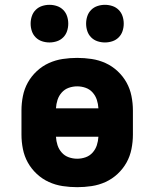

<svg xmlns="http://www.w3.org/2000/svg" viewBox="-20 -768 640 796"><path d="M300 8Q270 8 240 3.5Q210 -1 182.5 -13.5Q155 -26 132.5 -47Q110 -68 95.5 -94Q81 -120 75 -150Q69 -180 69 -210V-310Q69 -340 75 -370Q81 -400 95.5 -426Q110 -452 132.5 -473Q155 -494 182.5 -506.5Q210 -519 240 -523.5Q270 -528 300 -528Q330 -528 360 -523.5Q390 -519 417.5 -506.5Q445 -494 467.5 -473Q490 -452 504.5 -426Q519 -400 525 -370Q531 -340 531 -310V-210Q531 -180 525 -150Q519 -120 504.5 -94Q490 -68 467.5 -47Q445 -26 417.5 -13.5Q390 -1 360 3.5Q330 8 300 8ZM212 -319H388Q387 -337 381.5 -354Q376 -371 364 -384.5Q352 -398 335 -404Q318 -410 300 -410Q282 -410 265 -404Q248 -398 236 -384.5Q224 -371 218.5 -354Q213 -337 212 -319ZM300 -110Q318 -110 335 -116Q352 -122 364 -135.5Q376 -149 381.5 -166Q387 -183 388 -201H212Q213 -183 218.5 -166Q224 -149 236 -135.5Q248 -122 265 -116Q282 -110 300 -110ZM415 -592Q399 -592 384 -597Q369 -602 358 -613Q347 -624 342 -639Q337 -654 337 -670Q337 -686 342 -701Q347 -716 358 -727Q369 -738 384 -743Q399 -748 415 -748Q431 -748 446 -743Q461 -738 472 -727Q483 -716 488 -701Q493 -686 493 -670Q493 -654 488 -639Q483 -624 472 -613Q461 -602 446 -597Q431 -592 415 -592ZM185 -592Q169 -592 154 -597Q139 -602 128 -613Q117 -624 112 -639Q107 -654 107 -670Q107 -686 112 -701Q117 -716 128 -727Q139 -738 154 -743Q169 -748 185 -748Q201 -748 216 -743Q231 -738 242 -727Q253 -716 258 -701Q263 -686 263 -670Q263 -654 258 -639Q253 -624 242 -613Q231 -602 216 -597Q201 -592 185 -592Z"/></svg>

Font: Iosevka Heavy Extended
Style: Regular
Weight: 900
Width: 7
Monospace: yes
Designer: Belleve Invis
Foundry: Belleve Invis
Version: Version 32.5.0; ttfautohint (v1.8.4)